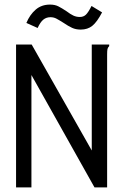

<svg xmlns="http://www.w3.org/2000/svg" viewBox="-20 -817 540 837"><path d="M50 -623H118L380 -161V-623H456V-616Q450 -610 448.5 -603Q447 -596 447 -579V0H392L117 -490V0H50ZM425 -763Q403 -721 382.5 -704.5Q362 -688 332 -688Q311 -688 294.5 -695.5Q278 -703 256 -718Q237 -730 225.5 -736Q214 -742 200 -742Q182 -742 169 -731.5Q156 -721 144 -695L95 -717Q110 -753 135.5 -775Q161 -797 198 -797Q219 -797 234 -789.5Q249 -782 270 -768Q287 -755 300 -749Q313 -743 328 -743Q344 -743 354.5 -753Q365 -763 379 -791Z"/></svg>

Font: Vazir Code
Style: Code
Weight: 400
Foundry: DejaVu fonts team - Redesigned by Saber Rastikerdar
Version: Version 1.1.2